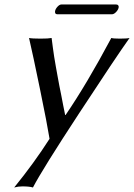

<svg xmlns="http://www.w3.org/2000/svg" viewBox="-20 -602 600 859"><path d="M480.5 -538.1H236.3Q230 -538.1 227.5 -542.7Q225.1 -547.4 226.6 -553.2Q228.5 -562.5 237.5 -572.3Q246.6 -582 254.9 -582H499.5Q506.3 -582 509.3 -577.4Q512.2 -572.8 510.7 -567.9Q508.8 -558.1 499.3 -548.1Q489.7 -538.1 480.5 -538.1ZM109.9 -432.1Q123 -429.2 161.1 -429.2Q197.3 -429.2 210.9 -432.1Q213.4 -411.1 216.6 -388.2Q219.7 -365.2 222.4 -347.9Q225.1 -330.6 230 -303.2L237.3 -262.7Q239.3 -249.5 245.6 -217.8L253.9 -176.8L262.7 -130.9Q270.5 -93.3 271.5 -87.4H273.4Q368.2 -226.1 478 -432.1Q487.3 -429.2 516.1 -429.2Q548.8 -429.2 559.6 -432.1Q499.5 -347.7 334.5 -95.9Q169.4 155.8 127.4 236.8Q111.8 231.9 79.6 231.9Q61.5 231.9 43.5 236.8Q132.3 127.4 201.7 19Q190.9 -47.9 158.9 -203.4Q127 -358.9 109.9 -432.1Z"/></svg>

Font: Linux Biolinum G
Style: Italic
Weight: 400
Italic angle: -12°
Designer: Philipp H. Poll
Foundry: Philipp H. Poll
Version: Version 0.5.1